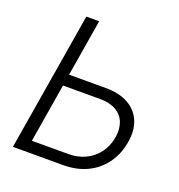

<svg xmlns="http://www.w3.org/2000/svg" viewBox="-131 -838 882 947"><g transform="rotate(20 309.5 -364.0)"><path d="M160.6 -429.2H372.1Q443.8 -429.2 491 -402.6Q538.1 -376 558.1 -328.1Q578.1 -280.3 567.4 -217.8Q556.6 -151.9 521.5 -102.8Q486.3 -53.7 431.2 -26.9Q376 0 304.7 0H41L161.6 -727.5H229L118.7 -60.1H309.1Q359.9 -60.1 400.1 -79.6Q440.4 -99.1 466.6 -134.8Q492.7 -170.4 500.5 -217.3Q507.8 -262.2 494.6 -296.4Q481.4 -330.6 448.5 -349.6Q415.5 -368.7 364.7 -368.7H150.4Z"/></g></svg>

Font: Inter 24pt Light
Style: Italic
Weight: 300
Italic angle: -9.3988°
Designer: Rasmus Andersson
Foundry: rsms
Version: Version 4.001;git-66647c0bb